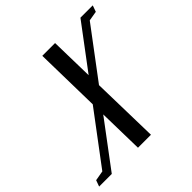

<svg xmlns="http://www.w3.org/2000/svg" viewBox="-326 -589 1017 1017"><g transform="rotate(-45 182.5 -80.5)"><path d="M-145 270.5 -132.3 235.4 -76.2 225.6 139.2 -61.5 131.8 -432.1H227.5L232.9 -186L417.5 -432.1H509.8L497.1 -396.5L442.4 -387.2L234.4 -109.9L243.2 270.5H146L140.6 15.6L-50.3 270.5Z"/></g></svg>

Font: Elstob 14pt SemiBold
Style: Italic
Weight: 600
Italic angle: -20°
Designer: Peter S. Baker
Version: Version 1.015